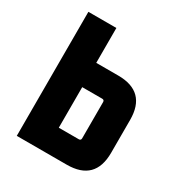

<svg xmlns="http://www.w3.org/2000/svg" viewBox="-173 -866 939 992"><g transform="rotate(30 297.0 -370.0)"><path d="M68 0V-740H235V-532H366Q534 -532 534 -364V-168Q534 0 366 0ZM235 -145H354Q367 -145 367 -158V-374Q367 -387 354 -387H235Z"/></g></svg>

Font: Oxanium ExtraBold
Style: Regular
Weight: 800
Designer: Severin Meyer
Version: Version 2.000